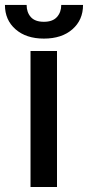

<svg xmlns="http://www.w3.org/2000/svg" viewBox="-51 -750 353 770"><path d="M194.6 -730.1H282Q282 -669.7 239.3 -632.5Q196.7 -595.2 125 -595.2Q54 -595.2 11.4 -632.5Q-31.2 -669.7 -31.2 -730.1H55.8Q55.8 -700.6 72.6 -681.6Q89.5 -662.6 125 -662.6Q160.2 -662.6 177.4 -681.8Q194.6 -701 194.6 -730.1ZM71.4 0V-545.5H177.6V0Z"/></svg>

Font: TID UI Medium
Style: Regular
Weight: 500
Designer: The TID Project Authors
Foundry: Bakken & Bæck
Version: Version 1.001;hotconv 1.0.109;makeotfexe 2.5.65596